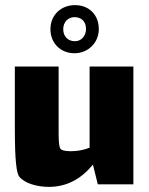

<svg xmlns="http://www.w3.org/2000/svg" viewBox="-20 -720 582 750"><path d="M271 -512C325 -512 366 -554 366 -606C366 -662 328 -700 273 -700C218 -700 177 -661 177 -606C177 -551 217 -512 271 -512ZM271 -653C296 -653 316 -638 316 -607C316 -581 299 -559 273 -559C245 -559 227 -578 227 -606C227 -633 245 -653 271 -653ZM330 -460V-143C312 -136 291 -131 272 -130C250 -128 222 -130 216 -139C208 -150 209 -198 209 -220V-460H38V-218C38 -95 44 -43 56 -29C78 -3 126 10 171 10C240 10 296 -20 343 -77L362 0H501V-460Z"/></svg>

Font: FilmFarsi_V5 Display
Style: Regular
Weight: 400
Designer: Borna Izadpanah
Foundry: Borna Izadpanah
Version: Version 1.000;PS 001.000;hotconv 1.0.88;makeotf.lib2.5.64775